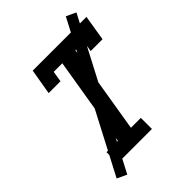

<svg xmlns="http://www.w3.org/2000/svg" viewBox="-262 -930 1124 1124"><g transform="rotate(-45 300.0 -368.0)"><path d="M111 0V-92H205L296 -643H225L214 -576H116L143 -735H588L562 -576H464L475 -643H404L313 -92H395V0ZM104 87 44 59 505 -823 565 -795Z"/></g></svg>

Font: Iosevka Curly Slab SmBdEx
Style: Italic
Weight: 600
Width: 7
Italic angle: -9°
Monospace: yes
Designer: Belleve Invis
Foundry: Belleve Invis
Version: Version 11.1.0; ttfautohint (v1.8.3)